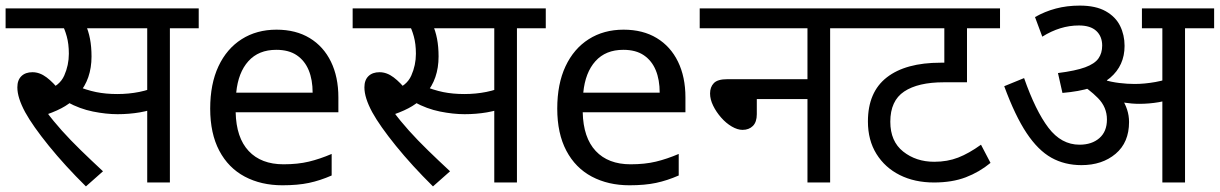

<svg xmlns="http://www.w3.org/2000/svg" viewBox="-20 -652 4358 686"><path d="M287 14Q212 -60 154.5 -131Q97 -202 70 -251Q56 -277 49 -299Q42 -321 42 -340Q42 -366 56.5 -380Q71 -394 96 -394Q122 -394 146.5 -375.5Q171 -357 195 -326L148 -331Q193 -345 209.5 -382Q226 -419 226 -460Q226 -495 218.5 -522Q211 -549 202 -564L243 -551H0V-622H417V-551H251L285 -566Q296 -542 301.5 -513.5Q307 -485 307 -450Q307 -410 295.5 -376.5Q284 -343 261 -317L257 -310Q239 -289 213 -273Q187 -257 147 -243L145 -254Q170 -220 201 -185.5Q232 -151 269 -115Q306 -79 348 -40ZM400 -244Q359 -244 312 -253.5Q265 -263 221 -287L248 -347Q289 -330 323.5 -323Q358 -316 399 -316Q440 -316 477.5 -323.5Q515 -331 553 -348V-272Q518 -257 479.5 -250.5Q441 -244 400 -244ZM506 0V-551H396V-622H690V-551H587V0Z M968 -546Q1037 -546 1086.5 -516Q1136 -486 1162.5 -431.5Q1189 -377 1189 -304V-251H822Q824 -160 868.5 -112.5Q913 -65 993 -65Q1044 -65 1083.5 -74.5Q1123 -84 1165 -102V-25Q1124 -7 1084 1.5Q1044 10 989 10Q913 10 854.5 -21Q796 -52 763.5 -113.5Q731 -175 731 -264Q731 -352 760.5 -415Q790 -478 843.5 -512Q897 -546 968 -546ZM967 -474Q904 -474 867.5 -433.5Q831 -393 824 -321H1097Q1097 -367 1083 -401Q1069 -435 1040.5 -454.5Q1012 -474 967 -474Z M1527 14Q1452 -60 1394.5 -131Q1337 -202 1310 -251Q1296 -277 1289 -299Q1282 -321 1282 -340Q1282 -366 1296.5 -380Q1311 -394 1336 -394Q1362 -394 1386.5 -375.5Q1411 -357 1435 -326L1388 -331Q1433 -345 1449.5 -382Q1466 -419 1466 -460Q1466 -495 1458.5 -522Q1451 -549 1442 -564L1483 -551H1240V-622H1657V-551H1491L1525 -566Q1536 -542 1541.5 -513.5Q1547 -485 1547 -450Q1547 -410 1535.5 -376.5Q1524 -343 1501 -317L1497 -310Q1479 -289 1453 -273Q1427 -257 1387 -243L1385 -254Q1410 -220 1441 -185.5Q1472 -151 1509 -115Q1546 -79 1588 -40ZM1640 -244Q1599 -244 1552 -253.5Q1505 -263 1461 -287L1488 -347Q1529 -330 1563.5 -323Q1598 -316 1639 -316Q1680 -316 1717.5 -323.5Q1755 -331 1793 -348V-272Q1758 -257 1719.5 -250.5Q1681 -244 1640 -244ZM1746 0V-551H1636V-622H1930V-551H1827V0Z M2208 -546Q2277 -546 2326.5 -516Q2376 -486 2402.5 -431.5Q2429 -377 2429 -304V-251H2062Q2064 -160 2108.5 -112.5Q2153 -65 2233 -65Q2284 -65 2323.5 -74.5Q2363 -84 2405 -102V-25Q2364 -7 2324 1.5Q2284 10 2229 10Q2153 10 2094.5 -21Q2036 -52 2003.5 -113.5Q1971 -175 1971 -264Q1971 -352 2000.5 -415Q2030 -478 2083.5 -512Q2137 -546 2208 -546ZM2207 -474Q2144 -474 2107.5 -433.5Q2071 -393 2064 -321H2337Q2337 -367 2323 -401Q2309 -435 2280.5 -454.5Q2252 -474 2207 -474Z M2480 -622H3049V-551H2946V0H2865V-298H2684V-244Q2684 -216 2670 -202Q2656 -188 2633 -188Q2615 -188 2594.5 -200Q2574 -212 2556.5 -232Q2539 -252 2528 -274.5Q2517 -297 2517 -318Q2517 -341 2530.5 -355Q2544 -369 2578 -369H2865V-551H2480Z M3553 -551H3435V-358H3352Q3260 -358 3210.5 -325Q3161 -292 3161 -217Q3161 -147 3207 -110.5Q3253 -74 3318 -74Q3365 -74 3403.5 -89Q3442 -104 3485 -135L3519 -70Q3479 -37 3430.5 -18.5Q3382 0 3317 0Q3248 0 3195 -26.5Q3142 -53 3111.5 -102Q3081 -151 3081 -218Q3081 -323 3148.5 -375.5Q3216 -428 3341 -428H3383L3354 -404V-551H3035V-622H3553Z M4214 -551V0H4133V-551H4060V-622H4318V-551ZM3838 -632Q3895 -632 3930.5 -612Q3966 -592 3982 -559.5Q3998 -527 3998 -488Q3998 -418 3946.5 -374Q3895 -330 3776 -320L3760 -391Q3823 -399 3857 -411.5Q3891 -424 3904.5 -443Q3918 -462 3918 -489Q3918 -522 3897 -541.5Q3876 -561 3835 -561Q3801 -561 3768.5 -551Q3736 -541 3704 -521L3678 -591Q3713 -611 3752.5 -621.5Q3792 -632 3838 -632ZM4014 -216Q4014 -143 3966 -102.5Q3918 -62 3844 -62Q3784 -62 3736.5 -88.5Q3689 -115 3648 -176.5Q3607 -238 3568 -344L3639 -373Q3680 -256 3726 -195.5Q3772 -135 3837 -135Q3881 -135 3908 -158.5Q3935 -182 3935 -225Q3935 -269 3903 -301.5Q3871 -334 3832 -356L3876 -369L3919 -378Q3933 -367 3950 -351Q3967 -335 3977 -320L3987 -301Q4000 -282 4007 -260.5Q4014 -239 4014 -216ZM4034 -352Q4069 -352 4108.5 -359Q4148 -366 4190 -384V-309Q4156 -293 4121 -287Q4086 -281 4050 -281Q4025 -281 3995.5 -285.5Q3966 -290 3938 -298L3918 -352L3924 -367Q3950 -359 3979 -355.5Q4008 -352 4034 -352Z"/></svg>

Font: hindi25
Style: Book
Weight: 400
Designer: Jelle Bosma - Monotype Design Team
Foundry: Monotype Imaging Inc.
Version: Version 2.003